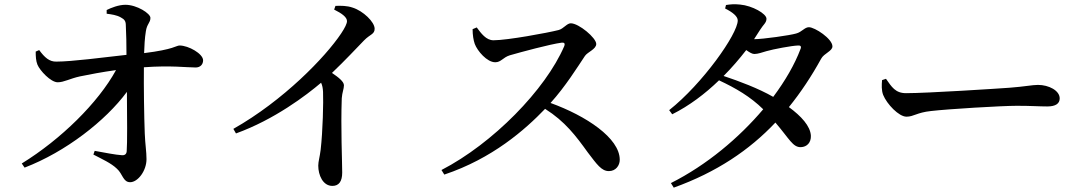

<svg xmlns="http://www.w3.org/2000/svg" viewBox="-20 -807 4980 882"><path d="M93 -37C281 -109 465 -252 563 -385C564 -269 565 -148 562 -112C561 -99 553 -93 540 -94C509 -96 460 -106 415 -114L409 -97C449 -76 490 -58 517 -32C544 -8 545 30 578 30C613 30 653 -22 653 -76C653 -111 647 -143 645 -194C642 -269 640 -412 641 -498C765 -507 837 -497 879 -497C900 -497 913 -511 913 -530C913 -560 846 -598 805 -598C789 -598 780 -580 642 -563C643 -595 645 -633 650 -663C655 -698 671 -702 671 -725C671 -745 609 -785 556 -785C525 -785 490 -771 470 -761V-744C492 -741 516 -738 535 -727C552 -718 558 -710 558 -690C560 -656 561 -598 561 -555C454 -543 309 -524 239 -524C207 -523 185 -543 160 -577L144 -570C144 -548 145 -527 152 -510C163 -483 213 -429 245 -429C274 -429 301 -446 347 -456C391 -465 448 -476 513 -485C431 -335 260 -167 80 -56Z M1515 -763C1551 -745 1574 -728 1574 -710C1574 -699 1565 -680 1547 -653C1475 -545 1282 -345 1052 -215L1064 -194C1241 -258 1388 -370 1455 -427C1461 -414 1463 -402 1464 -385C1466 -340 1463 -205 1453 -119C1449 -86 1442 -65 1442 -46C1442 -3 1463 47 1507 47C1537 47 1552 26 1552 -14C1552 -69 1545 -217 1550 -356C1552 -383 1560 -399 1560 -415C1560 -432 1536 -451 1505 -472C1566 -530 1616 -584 1652 -621C1680 -650 1701 -649 1701 -675C1701 -706 1648 -757 1600 -772C1574 -781 1546 -781 1521 -780Z M2151 -673C2151 -646 2155 -622 2161 -605C2173 -573 2217 -521 2255 -521C2282 -521 2290 -543 2322 -553C2374 -568 2507 -604 2560 -611C2571 -612 2577 -609 2572 -595C2486 -395 2244 -148 2008 -26L2021 -5C2242 -79 2392 -211 2484 -307C2576 -249 2626 -182 2680 -107C2722 -52 2743 -21 2777 -21C2809 -21 2827 -47 2827 -73C2827 -173 2672 -275 2509 -334C2577 -409 2633 -499 2667 -550C2679 -568 2719 -581 2719 -605C2719 -633 2639 -700 2602 -700C2584 -700 2569 -675 2546 -669C2495 -656 2310 -622 2247 -622C2213 -622 2190 -654 2170 -681Z M3062 34 3075 55C3272 -16 3422 -117 3542 -244C3607 -168 3622 -130 3659 -131C3687 -132 3706 -152 3705 -183C3703 -228 3660 -274 3604 -315C3659 -383 3708 -457 3752 -537C3765 -562 3804 -572 3804 -594C3804 -629 3723 -682 3696 -682C3676 -682 3664 -660 3637 -653C3610 -645 3486 -627 3444 -627L3471 -669C3487 -695 3501 -702 3501 -721C3501 -744 3436 -781 3380 -786C3353 -789 3334 -787 3315 -784L3311 -768C3345 -751 3369 -732 3369 -713C3369 -651 3207 -422 3054 -301L3068 -282C3146 -321 3219 -376 3283 -438C3360 -402 3427 -363 3486 -305C3375 -174 3227 -49 3062 34ZM3304 -458C3342 -496 3377 -537 3408 -577C3422 -567 3435 -559 3445 -559C3462 -559 3480 -566 3501 -572C3532 -581 3616 -597 3646 -598C3657 -599 3663 -594 3657 -581C3631 -512 3588 -437 3532 -362C3464 -401 3376 -434 3304 -458Z M4050 -445 4032 -439C4030 -417 4029 -392 4037 -371C4054 -329 4109 -271 4144 -271C4178 -271 4191 -290 4257 -297C4333 -306 4581 -321 4651 -321C4718 -321 4753 -318 4791 -318C4829 -318 4848 -331 4848 -355C4848 -391 4798 -417 4748 -417C4723 -417 4685 -409 4618 -404C4563 -400 4241 -379 4142 -379C4093 -379 4076 -408 4050 -445Z"/></svg>

Font: Noto Serif CJK SC SemiBold
Style: Regular
Weight: 600
Designer: Ryoko NISHIZUKA 西塚涼子 (kana & ideographs); Frank Grießhammer (Latin, Greek & Cyrillic); Wenlong ZHANG 张文龙 (bopomofo); San
Foundry: Adobe
Version: Version 2.001;hotconv 1.1.0;makeotfexe 2.6.0